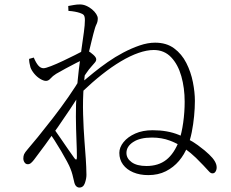

<svg xmlns="http://www.w3.org/2000/svg" viewBox="-20 -798 1040 864"><path d="M647 -10Q609 -10 579.5 -22.5Q550 -35 533.5 -57.5Q517 -80 517 -110Q517 -135 536 -158.5Q555 -182 588.5 -197Q622 -212 667 -212Q734 -212 785 -191Q836 -170 870.5 -144.5Q905 -119 921 -103Q938 -87 946.5 -72.5Q955 -58 955 -45Q955 -34 950 -26Q945 -18 937 -18Q929 -17 920.5 -26.5Q912 -36 895 -54Q883 -67 861.5 -88Q840 -109 811 -130Q782 -151 745 -165Q708 -179 664 -179Q610 -179 579.5 -159Q549 -139 549 -110Q549 -85 572.5 -68Q596 -51 639 -51Q693 -51 728.5 -79Q764 -107 786 -165Q798 -200 804.5 -247Q811 -294 811 -340Q811 -402 796 -455Q781 -508 750 -540.5Q719 -573 672 -573Q641 -573 603.5 -560Q566 -547 524 -522Q482 -497 438.5 -462.5Q395 -428 351 -386L354 -432Q374 -449 402.5 -472Q431 -495 464.5 -518.5Q498 -542 535 -561.5Q572 -581 608.5 -593.5Q645 -606 678 -606Q729 -606 763.5 -580.5Q798 -555 818.5 -514.5Q839 -474 848 -428.5Q857 -383 857 -344Q857 -312 853.5 -275.5Q850 -239 843 -203.5Q836 -168 824 -139Q810 -103 785.5 -74Q761 -45 726.5 -27.5Q692 -10 647 -10ZM105 -59Q96 -59 90.5 -67Q85 -75 85 -85Q85 -96 88.5 -104Q92 -112 105 -127Q120 -144 150.5 -181.5Q181 -219 217.5 -266Q254 -313 288 -362Q322 -411 346 -452L341 -378Q322 -347 295.5 -307Q269 -267 240 -225.5Q211 -184 183 -146Q155 -108 133 -79Q126 -70 119.5 -64.5Q113 -59 105 -59ZM337 46Q329 46 322.5 39.5Q316 33 313 17Q309 0 306 -12Q303 -24 297 -39Q293 -50 281.5 -71.5Q270 -93 255 -118.5Q240 -144 224.5 -168Q209 -192 197 -209L214 -231Q231 -207 251 -178Q271 -149 288.5 -123.5Q306 -98 315 -86Q326 -72 326 -91Q326 -122 324 -169.5Q322 -217 321.5 -272.5Q321 -328 325 -381Q329 -437 335 -487Q341 -537 347 -579Q353 -621 357.5 -653.5Q362 -686 362 -707Q362 -724 357 -730Q352 -736 339 -740Q330 -743 317 -745.5Q304 -748 288 -749L287 -771Q298 -773 312 -775.5Q326 -778 340 -778Q354 -778 368 -772Q382 -766 394 -756Q406 -746 413 -735Q420 -724 420 -715Q420 -700 414 -688.5Q408 -677 400 -645Q397 -633 391.5 -611Q386 -589 379 -559Q372 -529 366 -492Q360 -455 357 -414Q352 -348 354 -282.5Q356 -217 360 -165Q364 -113 366 -84Q367 -69 368 -47.5Q369 -26 369 -11Q369 6 362 26Q355 46 337 46ZM187 -434Q176 -434 161 -443Q146 -452 134 -466.5Q122 -481 117 -495Q114 -506 112.5 -515Q111 -524 111 -533L132 -539Q142 -515 152.5 -503Q163 -491 176 -491Q185 -491 209.5 -500.5Q234 -510 263.5 -524Q293 -538 317 -550Q341 -562 348 -566Q357 -571 361.5 -572.5Q366 -574 375 -570Q387 -563 400 -551.5Q413 -540 413 -531Q413 -523 406 -515.5Q399 -508 390 -497Q380 -486 369.5 -470.5Q359 -455 347 -438L351 -495Q356 -503 361 -513.5Q366 -524 370 -537Q347 -527 322.5 -514.5Q298 -502 275 -489.5Q252 -477 233 -466Q217 -456 207.5 -445Q198 -434 187 -434Z"/></svg>

Font: Noto Serif JP ExtraLight
Style: Regular
Weight: 200
Designer: Ryoko NISHIZUKA  (kana & ideographs); Frank Grießhammer (Latin, Greek & Cyrillic); Wenlong ZHANG  (bopomofo); Sandoll Co
Foundry: Adobe
Version: Version 2.002-H1;hotconv 1.1.0;makeotfexe 2.6.0